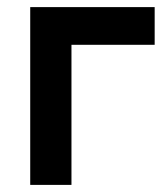

<svg xmlns="http://www.w3.org/2000/svg" viewBox="-20 -520 465 540"><path d="M65 -500H415V-394H181V0H65Z"/></svg>

Font: PT Root UI Bold
Style: Regular
Weight: 700
Designer: Vitaly Kuzmin
Foundry: ParaType Ltd.
Version: Version 2.000G